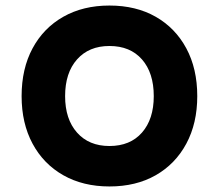

<svg xmlns="http://www.w3.org/2000/svg" viewBox="-20 -654 790 693"><path d="M375 19Q280 19 208.5 -21.5Q137 -62 97.5 -135.5Q58 -209 58 -307Q58 -406 97.5 -479.5Q137 -553 208.5 -593.5Q280 -634 375 -634Q471 -634 542 -593.5Q613 -553 652.5 -479.5Q692 -406 692 -307Q692 -209 652.5 -135.5Q613 -62 542 -21.5Q471 19 375 19ZM375 -127Q450 -127 492.5 -175.5Q535 -224 535 -307Q535 -391 492.5 -439.5Q450 -488 375 -488Q301 -488 258 -439.5Q215 -391 215 -307Q215 -224 258 -175.5Q301 -127 375 -127Z"/></svg>

Font: Martian Mono SemiExpanded SemiExpanded
Style: Bold
Weight: 700
Width: 6
Monospace: yes
Version: Version 1.000